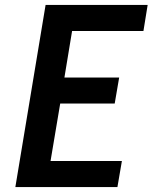

<svg xmlns="http://www.w3.org/2000/svg" viewBox="-20 -755 616 775"><path d="M42 0H454L472 -105H184L223 -337H443L461 -442H240L271 -630H559L576 -735H164Z"/></svg>

Font: Iosevka Sparkle
Style: Bold Italic
Weight: 700
Italic angle: -9°
Designer: Belleve Invis
Foundry: Belleve Invis
Version: Version 4.5.0; ttfautohint (v1.8.3)